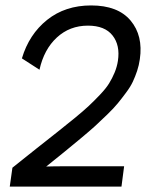

<svg xmlns="http://www.w3.org/2000/svg" viewBox="-20 -690 540 710"><path d="M25.9 -69.8Q64.5 -101.1 113.3 -139.6Q162.1 -178.2 190.7 -200.7Q219.2 -223.1 254.2 -251.7Q289.1 -280.3 308.8 -298.8Q328.6 -317.4 350.3 -340.3Q372.1 -363.3 383.5 -381.8Q395 -400.4 403.8 -421.6Q412.6 -442.9 416 -464.8Q424.8 -522.5 396.2 -558.8Q367.7 -595.2 305.2 -595.2Q237.8 -595.2 190.2 -551.3Q142.6 -507.3 126 -432.1L61 -474.1Q87.4 -563 154.3 -616.5Q221.2 -669.9 316.9 -669.9Q416 -669.9 462.9 -614Q509.8 -558.1 497.1 -471.2Q494.1 -449.2 487.1 -428Q480 -406.7 471.2 -387.9Q462.4 -369.1 446 -347.2Q429.7 -325.2 415.5 -307.9Q401.4 -290.5 376 -265.9Q350.6 -241.2 331.3 -223.6Q312 -206.1 277.3 -177.2Q242.7 -148.4 218.5 -128.7Q194.3 -108.9 150.9 -74.2Q173.8 -75.2 238.8 -75.2H439L429.2 0H16.1Z"/></svg>

Font: Human Sans
Style: Italic
Weight: 400
Italic angle: -8°
Designer: Tim Radville
Foundry: Continuum
Version: Version 1.000;FEAKit 1.0